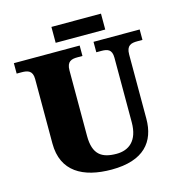

<svg xmlns="http://www.w3.org/2000/svg" viewBox="-124 -966 1016 1085"><g transform="rotate(-15 384.5 -423.5)"><path d="M565 -764V-857H275V-764ZM396 10C585 10 659 -83 659 -217V-593C659 -646 687 -653 723 -653H753V-714H483V-653H512C548 -653 574 -646 574 -597V-219C574 -109 516 -69 446 -69C359 -69 310 -101 310 -210V-593C310 -646 338 -653 373 -653H402V-714H17V-653H46C81 -653 110 -646 110 -597V-219C110 -55 229 10 396 10Z"/></g></svg>

Font: UArctic Serif Black
Style: Regular
Weight: 900
Designer: Customization by Puisto advertising & original work Monotype Design Team
Foundry: Monotype Imaging Inc.
Version: Version 2.004